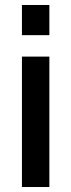

<svg xmlns="http://www.w3.org/2000/svg" viewBox="-20 -750 286 770"><path d="M68 0V-523H178V0ZM68 -609V-730H178V-609Z"/></svg>

Font: Oxford Sans SemiBold
Style: Regular
Weight: 600
Designer: Matt McInerney, Pablo Impallari, Rodrigo Fuenzalida
Foundry: Matt McInerney, Pablo Impallari, Rodrigo Fuenzalida
Version: Version 3.000g; ttfautohint (v1.5) -l 8 -r 28 -G 28 -x 14 -D